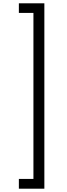

<svg xmlns="http://www.w3.org/2000/svg" viewBox="-20 -954 407 1160"><path d="M248 186H94V127H182V-876H94V-934H248Z"/></svg>

Font: Poppins-Tabular Light
Style: Regular
Weight: 300
Designer: Ninad Kale (Devanagari), Jonny Pinhorn (Latin)
Foundry: Indian Type Foundry
Version: Version 4.004